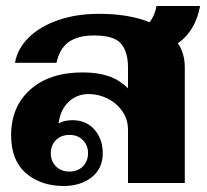

<svg xmlns="http://www.w3.org/2000/svg" viewBox="-20 -609 689 639"><path d="M572 -465Q595 -431 595 -385V0H406V-177Q406 -212 387 -239Q368 -266 338 -281Q308 -296 275 -296Q235 -296 207.5 -269Q180 -242 175 -198Q193 -209 221 -209Q267 -209 294.5 -177.5Q322 -146 322 -99Q322 -48 285 -19Q248 10 192 10Q116 10 66.5 -32.5Q17 -75 17 -159Q17 -254 81 -311Q145 -368 256 -368Q305 -368 341.5 -355.5Q378 -343 406 -315V-385Q406 -436 383 -463.5Q360 -491 294 -491Q239 -491 208.5 -469Q178 -447 168 -400H30Q38 -447 75.5 -484Q113 -521 173.5 -542Q234 -563 309 -563Q409 -563 478 -535Q495 -557 501 -589H646Q630 -505 572 -465ZM149 -99Q149 -73 166 -55.5Q183 -38 212 -38Q239 -38 256 -55.5Q273 -73 273 -99Q273 -125 256 -142.5Q239 -160 212 -160Q183 -160 166 -142.5Q149 -125 149 -99Z"/></svg>

Font: Taviraj ExtraBold
Style: Regular
Weight: 800
Designer: Katatrad Team
Foundry: CadsonDemak
Version: Version 1.001